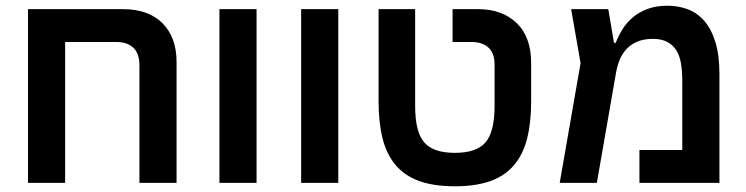

<svg xmlns="http://www.w3.org/2000/svg" viewBox="-20 -640 2610 672"><path d="M78 -608H410Q500 -608 549 -558.5Q598 -509 598 -423V0H468V-411Q468 -453 446.5 -473Q425 -493 388 -493H208V0H78Z M748 -608H878V0H748Z M1034 -608H1164V0H1034Z M1572 12Q1498 12 1447 -6.5Q1396 -25 1364.5 -62.5Q1333 -100 1319 -155.5Q1305 -211 1305 -286V-608H1433V-269Q1433 -179 1464.5 -142Q1496 -105 1572 -105Q1648 -105 1679.5 -142Q1711 -179 1711 -269V-414Q1711 -455 1689 -474Q1667 -493 1631 -493H1564V-608H1654Q1737 -608 1788 -559.5Q1839 -511 1839 -419V-286Q1839 -211 1825 -155.5Q1811 -100 1779.5 -62.5Q1748 -25 1697 -6.5Q1646 12 1572 12Z M2012 -419 1979 -608H2109L2129 -490H2135Q2145 -516 2160 -539.5Q2175 -563 2197 -581Q2219 -599 2248.5 -609.5Q2278 -620 2316 -620Q2353 -620 2386 -608Q2419 -596 2444 -568Q2469 -540 2483.5 -494Q2498 -448 2498 -380V0H2218V-115H2368V-356Q2368 -390 2363.5 -417.5Q2359 -445 2347 -464Q2335 -483 2315 -493.5Q2295 -504 2265 -504Q2233 -504 2210 -494Q2187 -484 2172 -467.5Q2157 -451 2148.5 -429.5Q2140 -408 2136 -385L2069 0H1939Z"/></svg>

Font: IBM Plex Sans Hebrew SmBld
Style: Regular
Weight: 600
Designer: Mike Abbink, Paul van der Laan, Pieter van Rosmalen, Yanek Iontef
Foundry: Bold Monday
Version: Version 1.3